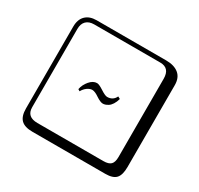

<svg xmlns="http://www.w3.org/2000/svg" viewBox="-195 -992 1490 1441"><g transform="rotate(30 550.0 -271.0)"><path d="M388.2 -237.8Q396 -278.8 425 -313Q454.1 -347.2 487.8 -347.2Q505.9 -347.2 545.9 -321Q585.9 -294.9 604 -294.9Q653.8 -294.9 674.8 -339.8L694.8 -329.1Q687 -300.3 673.6 -279.5Q660.2 -258.8 645.5 -250Q630.9 -241.2 620.4 -238Q609.9 -234.9 601.1 -234.9Q579.1 -234.9 542 -259.8Q505.9 -284.7 482.9 -285.2Q461.9 -285.2 439.9 -269.5Q418 -253.9 403.8 -228ZM249 -717.8Q204.1 -717.8 179.9 -693.8Q155.8 -669.9 155.8 -625V53.2Q155.8 136.2 249 136.2H820.8Q865.7 136.2 884.8 117.2Q903.8 98.1 903.8 53.2V-625Q903.8 -717.8 820.8 -717.8ZM1000 84Q1000 152.8 973.4 182.4Q946.8 211.9 880.9 211.9H249Q181.2 211.9 150.6 181.4Q120.1 150.9 120.1 84V-625Q120.1 -687 154.1 -720.5Q188 -753.9 249 -753.9H851.1Q920.9 -753.9 960.4 -721.9Q1000 -689.9 1000 -625Z"/></g></svg>

Font: Linux Biolinum Keyboard O
Style: Regular
Weight: 700
Designer: Philipp H. Poll
Foundry: Philipp H. Poll
Version: Version 0.6.1